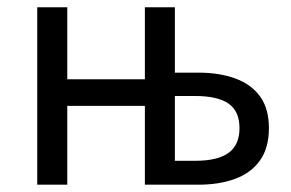

<svg xmlns="http://www.w3.org/2000/svg" viewBox="-20 -506 798 526"><path d="M82 0V-486.1H164.3V-288.8H376.9V-486.1H459.1V-307H523.2Q581.1 -307 624.8 -291Q668.4 -275 692.6 -241.6Q716.7 -208.2 716.7 -154.9Q716.7 -101.2 692.6 -66.9Q668.4 -32.6 624.8 -16.3Q581.1 0 523.2 0H376.9V-215.9H164.3V0ZM459.1 -65.5H514.7Q576.4 -65.5 606.3 -87.3Q636.1 -109.1 636.1 -155.2Q636.1 -201 606.3 -222Q576.4 -243 514.7 -243H459.1Z"/></svg>

Font: Source Sans Variable
Style: Regular
Weight: 200
Designer: Paul D. Hunt
Foundry: Adobe Systems Incorporated
Version: Version 3.006;hotconv 1.0.111;makeotfexe 2.5.65597